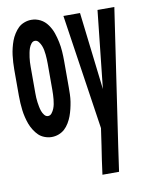

<svg xmlns="http://www.w3.org/2000/svg" viewBox="-84 -589 668 865"><g transform="rotate(-10 250.0 -156.5)"><path d="M119 8Q103 8 87 2Q71 -4 60 -14.5Q49 -25 39.5 -40Q30 -55 24.5 -70Q19 -85 15 -101.5Q11 -118 9 -134Q7 -150 6 -167Q5 -184 5 -200V-320Q5 -336 6 -353Q7 -370 9 -386Q11 -402 15 -418.5Q19 -435 24.5 -450Q30 -465 39.5 -480Q49 -495 60 -505.5Q71 -516 87 -522Q103 -528 119 -528Q141 -528 160.5 -518Q180 -508 193.5 -489Q207 -470 214 -449.5Q221 -429 225.5 -407.5Q230 -386 231.5 -364Q233 -342 233 -320V-200Q233 -184 232.5 -167Q232 -150 229.5 -134Q227 -118 223 -101.5Q219 -85 213.5 -70Q208 -55 199 -40Q190 -25 178.5 -14.5Q167 -4 151.5 2Q136 8 119 8ZM119 -88Q129 -88 136 -97Q143 -106 147 -116Q151 -126 153 -136.5Q155 -147 156 -157.5Q157 -168 157.5 -178.5Q158 -189 158 -200V-320Q158 -331 157.5 -341.5Q157 -352 156 -362.5Q155 -373 153 -383.5Q151 -394 147 -404Q143 -414 136 -423Q129 -432 119 -432Q109 -432 102 -423Q95 -414 91.5 -404Q88 -394 86 -383.5Q84 -373 82.5 -362.5Q81 -352 80.5 -341.5Q80 -331 80 -320V-200Q80 -189 80.5 -178.5Q81 -168 82.5 -157.5Q84 -147 86 -136.5Q88 -126 91.5 -116Q95 -106 102 -97Q109 -88 119 -88ZM314 215Q318 182 323 149Q328 116 333 83L344 7L265 -520H341L383 -165L421 -520H498L406 103L390 215Z"/></g></svg>

Font: Iosevka Term
Style: Bold
Weight: 700
Monospace: yes
Designer: Belleve Invis
Foundry: Belleve Invis
Version: Version 30.0.1